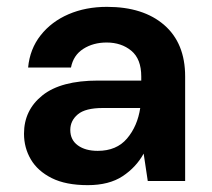

<svg xmlns="http://www.w3.org/2000/svg" viewBox="-20 -528 617 560"><path d="M236 12Q172 12 131 -8.5Q90 -29 70 -63Q50 -97 50 -138Q50 -207 104 -250Q158 -293 266 -293H392V-305Q392 -356 363 -380Q334 -404 291 -404Q252 -404 223 -385.5Q194 -367 187 -331H62Q67 -385 98.5 -425Q130 -465 180 -486.5Q230 -508 292 -508Q398 -508 459 -455Q520 -402 520 -305V0H411L399 -80Q377 -40 337.5 -14Q298 12 236 12ZM265 -88Q320 -88 350.5 -124Q381 -160 389 -213H280Q229 -213 207 -194.5Q185 -176 185 -149Q185 -120 207 -104Q229 -88 265 -88Z"/></svg>

Font: DeepMind Sans
Style: Bold
Weight: 700
Designer: Jonny Pinhorn / Modifications: Colophon Foundry
Foundry: Colophon Foundry
Version: Version 1.002; ttfautohint (v1.8.2)